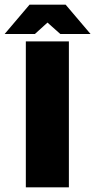

<svg xmlns="http://www.w3.org/2000/svg" viewBox="-72 -805 409 825"><path d="M224 -627V0H39V-627ZM317 -659H187L132 -708L78 -659H-52L55 -785H210Z"/></svg>

Font: Blinker ExtraBold
Style: Regular
Weight: 800
Designer: Juergen Huber
Foundry: supertype
Version: Version 1.017;hotconv 1.0.117;makeotfexe 2.5.65602